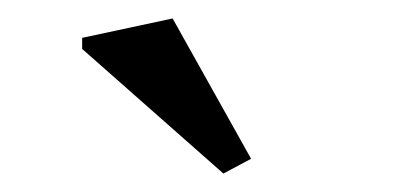

<svg xmlns="http://www.w3.org/2000/svg" viewBox="-20 -736 430 208"><path d="M69 -683V-695L167 -716L252 -564L222 -548Z"/></svg>

Font: Jaini
Style: Regular
Weight: 400
Designer: Maithili Shingre, Girish Dalvi (Devanagari), Taresh Vohra (Latin)
Foundry: Ek Type
Version: Version 2.000; ttfautohint (v1.8.4.7-5d5b)